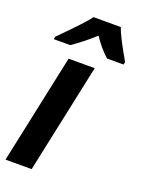

<svg xmlns="http://www.w3.org/2000/svg" viewBox="-171 -832 660 897"><g transform="rotate(20 159.5 -383.0)"><path d="M133.8 -766.1H269Q281.2 -727.1 343.8 -619.1L340.8 -606H258.8Q219.2 -641.1 185.1 -692.9Q133.3 -645.5 75.7 -606H-6.3L-3.4 -619.1Q107.4 -730 133.8 -766.1ZM104.5 0H-25.4L90.3 -543.9H220.2Z"/></g></svg>

Font: Open Sans Hebrew Condensed
Style: Bold Italic
Weight: 700
Width: 3
Italic angle: -12°
Foundry: Ascender Corporation, Yanek Iontef
Version: Version 2.001;PS 002.001;hotconv 1.0.70;makeotf.lib2.5.58329